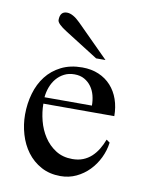

<svg xmlns="http://www.w3.org/2000/svg" viewBox="-66 -561 467 621"><g transform="rotate(10 167.5 -251.0)"><path d="M313 -123Q309.6 -96.7 297.9 -72.5Q286.1 -48.3 268.1 -29.8Q250 -11.2 226.3 0Q202.6 11.2 174.8 11.2Q138.7 11.2 111.1 -3.9Q83.5 -19 64.9 -43.9Q46.4 -68.8 37.1 -100.6Q27.8 -132.3 27.8 -165Q27.8 -201.7 37.4 -234.6Q46.9 -267.6 66.2 -292.5Q85.4 -317.4 115 -332.3Q144.5 -347.2 184.1 -347.2Q214.4 -347.2 238.3 -336.9Q262.2 -326.7 278.8 -308.3Q295.4 -290 304.2 -264.9Q313 -239.7 313 -210H80.1Q80.1 -182.6 87.4 -154.3Q94.7 -126 109.9 -102.8Q125 -79.6 148.2 -64.7Q171.4 -49.8 203.1 -49.8Q222.7 -49.8 238 -55.9Q253.4 -62 265.4 -73Q277.3 -84 286.4 -98.9Q295.4 -113.8 301.8 -130.9ZM235.8 -231Q235.8 -248 231.7 -264.2Q227.5 -280.3 218.5 -292.7Q209.5 -305.2 195.8 -313Q182.1 -320.8 163.1 -320.8Q144 -320.8 129.4 -313.2Q114.7 -305.7 104.2 -293.2Q93.8 -280.8 87.6 -264.4Q81.5 -248 80.1 -231ZM222.7 -383.8 114.7 -452.1Q81.5 -472.7 81.5 -484.9Q81.5 -513.2 104.5 -513.2Q124 -513.2 148.4 -488.8L253.4 -383.8Z"/></g></svg>

Font: Scheherazade Urdu
Style: Regular
Weight: 400
Designer: SIL International
Foundry: SIL International
Version: Version 1.005 (build 117/117)